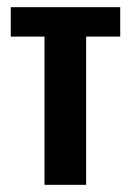

<svg xmlns="http://www.w3.org/2000/svg" viewBox="-20 -515 364 535"><path d="M104 0V-413H10V-495H315V-413H220V0Z"/></svg>

Font: Alumni Sans
Style: Bold
Weight: 700
Designer: Robert E. Leuschke
Foundry: Robert E. Leuschke
Version: Version 1.018